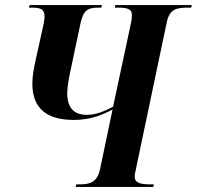

<svg xmlns="http://www.w3.org/2000/svg" viewBox="-20 -734 773 754"><path d="M277 0H582L584 -10H572C529 -10 509 -16 509 -41C509 -48 511 -57 515 -76L635 -647C646 -697 671 -704 718 -704H731L733 -714H433L431 -704H444C485 -704 498 -697 498 -674C498 -665 497 -653 493 -637L424 -315C387 -295 354 -283 321 -283C271 -283 244 -310 244 -368C244 -391 251 -429 255 -448L296 -642C308 -696 326 -704 367 -704H378L380 -714H96L94 -704H104C141 -704 155 -698 155 -668C155 -661 153 -648 150 -634L121 -503C113 -466 107 -436 107 -406C107 -307 165 -263 270 -263C338 -263 384 -284 422 -304L373 -70C362 -18 333 -10 292 -10H280Z"/></svg>

Font: Noto Serif Display Condensed
Style: Bold Italic
Weight: 700
Width: 3
Italic angle: -12°
Designer: Monotype Design Team
Foundry: Monotype Imaging Inc.
Version: Version 2.009